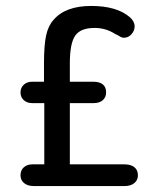

<svg xmlns="http://www.w3.org/2000/svg" viewBox="-20 -626 520 646"><path d="M129 -73H89Q71 -73 60 -63Q49 -53 49 -36Q49 -20 61 -10Q73 0 94 0H399Q420 0 432 -10Q444 -20 444 -36Q444 -54 432 -63.5Q420 -73 399 -73H215V-279H294Q315 -279 326 -289Q337 -299 337 -315Q337 -333 326 -342Q315 -351 294 -351H215V-413Q215 -480 233 -506Q251 -532 298 -532Q336 -532 367 -512Q376 -508 383 -503.5Q390 -499 397 -499Q412 -499 422.5 -511Q433 -523 433 -537Q433 -554 417 -568Q373 -606 287 -606Q200 -606 160 -559Q142 -539 135 -506Q128 -473 128 -413V-351H88Q71 -351 60 -341Q49 -331 49 -315Q49 -299 60 -289Q71 -279 89 -279H129Z"/></svg>

Font: Beiruti Medium
Style: Regular
Weight: 500
Designer: Arlette Boutros
Foundry: Boutros
Version: Version 1.41